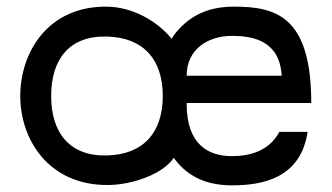

<svg xmlns="http://www.w3.org/2000/svg" viewBox="-20 -544 998 578"><path d="M504 -439C501 -435 499 -431 497 -427C452 -482 378 -523 302 -524C124 -526 41 -386 41 -255C41 -125 125 13 303 13C378 13 471 -20 503 -69C538 -20 592 14 678 14C768 14 885 -6 906 -147H821C789 -87 728 -74 678 -74C608 -74 542 -108 542 -231V-234H917C917 -496 810 -524 684 -524C596 -524 543 -489 504 -439ZM134 -255C134 -365 188 -437 302 -434C414 -431 470 -363 470 -255C470 -147 414 -79 302 -76C188 -73 134 -146 134 -255ZM542 -316V-317C542 -394 604 -436 678 -436C746 -436 822 -419 828 -316Z"/></svg>

Font: Hibana 45 SubMedium
Style: Regular
Weight: 500
Width: 6
Designer: pygmalion
Foundry: ybstudio
Version: Version 2021.007;FEAKit 1.0